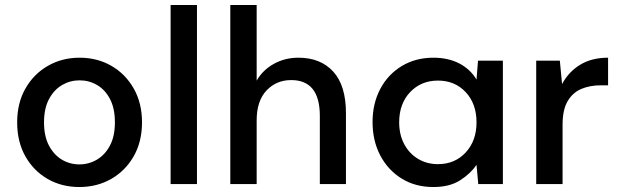

<svg xmlns="http://www.w3.org/2000/svg" viewBox="-20 -740 2489 772"><path d="M299 12Q228 12 171.5 -20.5Q115 -53 82 -111.5Q49 -170 49 -248Q49 -326 82.5 -384.5Q116 -443 173 -475.5Q230 -508 300 -508Q371 -508 427.5 -475.5Q484 -443 517.5 -384.5Q551 -326 551 -248Q551 -170 517.5 -111.5Q484 -53 427 -20.5Q370 12 299 12ZM299 -79Q337 -79 369.5 -98Q402 -117 422 -154.5Q442 -192 442 -248Q442 -304 422.5 -341.5Q403 -379 370.5 -398Q338 -417 300 -417Q262 -417 229.5 -398Q197 -379 177 -341.5Q157 -304 157 -248Q157 -192 177 -154.5Q197 -117 229 -98Q261 -79 299 -79Z M666 0V-720H772V0Z M906 0V-720H1012V-416Q1037 -459 1081.5 -483.5Q1126 -508 1180 -508Q1269 -508 1320 -452Q1371 -396 1371 -285V0H1266V-274Q1266 -418 1151 -418Q1091 -418 1051.5 -376Q1012 -334 1012 -256V0Z M1722 12Q1650 12 1595 -22Q1540 -56 1509 -115Q1478 -174 1478 -249Q1478 -324 1509 -382.5Q1540 -441 1595.5 -474.5Q1651 -508 1723 -508Q1782 -508 1826.5 -485Q1871 -462 1896 -420L1902 -496H2002V0H1903L1896 -77Q1872 -42 1830 -15Q1788 12 1722 12ZM1741 -80Q1809 -80 1852.5 -127Q1896 -174 1896 -248Q1896 -323 1852.5 -369.5Q1809 -416 1741 -416Q1673 -416 1629 -369.5Q1585 -323 1585 -248Q1585 -199 1605 -161Q1625 -123 1660.5 -101.5Q1696 -80 1741 -80Z M2136 0V-496H2231L2240 -402Q2266 -451 2312.5 -479.5Q2359 -508 2425 -508V-397H2396Q2352 -397 2317.5 -382.5Q2283 -368 2262.5 -333.5Q2242 -299 2242 -238V0Z"/></svg>

Font: Ultramarine Medium
Style: Regular
Weight: 500
Designer: Colophon Foundry, Jonny Pinhorn
Foundry: Colophon Foundry
Version: Version 1.200; ttfautohint (v1.8.3)